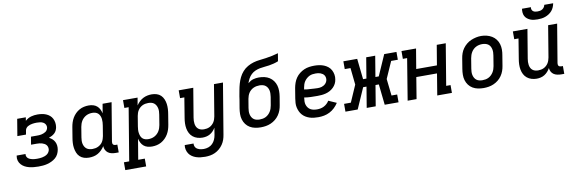

<svg xmlns="http://www.w3.org/2000/svg" viewBox="-61 -1287 6122 2037"><g transform="rotate(-10 3000.0 -268.5)"><path d="M258 8Q232 8 207 5.5Q182 3 158 -3Q134 -9 112.5 -20.5Q91 -32 75 -49.5Q59 -67 51.5 -91Q44 -115 49 -141Q49 -142 49.5 -144Q50 -146 50 -147H146Q145 -147 145 -146Q145 -145 145 -144Q143 -132 148 -120Q153 -108 162 -100.5Q171 -93 183 -88Q195 -83 207 -80.5Q219 -78 232 -77Q245 -76 258 -76Q271 -76 285 -77Q299 -78 312.5 -80.5Q326 -83 339.5 -88Q353 -93 365 -101Q377 -109 385 -121.5Q393 -134 396 -147Q398 -161 395 -175Q392 -189 383.5 -199.5Q375 -210 363 -216.5Q351 -223 338 -227Q325 -231 311 -232.5Q297 -234 282 -234H220L234 -318H296Q308 -318 320.5 -318.5Q333 -319 345 -321.5Q357 -324 369 -328.5Q381 -333 392 -340Q403 -347 410 -358.5Q417 -370 419 -382Q422 -400 413.5 -416Q405 -432 389.5 -440.5Q374 -449 356 -451.5Q338 -454 319 -454Q307 -454 295 -453Q283 -452 271 -450Q259 -448 246.5 -444Q234 -440 223 -433.5Q212 -427 204 -416.5Q196 -406 194 -394L186 -349H93L123 -530H216L210 -493Q224 -506 240 -515Q256 -524 273 -529Q290 -534 307.5 -536Q325 -538 342 -538Q366 -538 389.5 -534.5Q413 -531 434.5 -522Q456 -513 473 -498.5Q490 -484 500.5 -463.5Q511 -443 514.5 -419Q518 -395 514 -371Q511 -354 503.5 -337.5Q496 -321 482.5 -308.5Q469 -296 453 -287.5Q437 -279 420 -273Q439 -264 454.5 -250Q470 -236 479.5 -217.5Q489 -199 491.5 -177Q494 -155 490 -133Q486 -109 474.5 -86Q463 -63 443.5 -46.5Q424 -30 400.5 -19Q377 -8 353.5 -2Q330 4 306 6Q282 8 258 8Z M804 8Q775 8 749.5 0Q724 -8 705 -26Q686 -44 676 -69Q666 -94 662 -120.5Q658 -147 659.5 -175Q661 -203 666 -231L684 -341Q688 -366 696 -391Q704 -416 717.5 -439Q731 -462 750.5 -481.5Q770 -501 793.5 -514Q817 -527 842.5 -532.5Q868 -538 894 -538Q919 -538 942 -531.5Q965 -525 982.5 -510Q1000 -495 1010.5 -474Q1021 -453 1026 -430L1043 -530H1140L1071 -116Q1070 -108 1071 -100Q1072 -92 1076.5 -86.5Q1081 -81 1088.5 -78.5Q1096 -76 1104 -76H1122V8H1090Q1068 8 1046.5 3.5Q1025 -1 1008 -13.5Q991 -26 981.5 -45.5Q972 -65 972 -86Q958 -64 939.5 -45.5Q921 -27 899 -14.5Q877 -2 852.5 3Q828 8 804 8ZM855 -76Q871 -76 886.5 -79Q902 -82 916.5 -89Q931 -96 944 -107Q957 -118 965.5 -132Q974 -146 979 -161.5Q984 -177 987 -192L1005 -302Q1008 -320 1009 -337.5Q1010 -355 1008 -372Q1006 -389 999.5 -405Q993 -421 981 -432.5Q969 -444 952.5 -449Q936 -454 918 -454Q901 -454 884.5 -450.5Q868 -447 852.5 -439Q837 -431 823.5 -418.5Q810 -406 801 -391Q792 -376 786.5 -360Q781 -344 778 -327L760 -217Q757 -200 756.5 -182.5Q756 -165 759.5 -149Q763 -133 771 -118.5Q779 -104 792 -94Q805 -84 821.5 -80Q838 -76 855 -76Z M1158 205V121H1215L1309 -446H1263V-530H1420L1406 -448Q1420 -469 1438.5 -487Q1457 -505 1479 -516.5Q1501 -528 1524.5 -533Q1548 -538 1572 -538Q1600 -538 1626 -530Q1652 -522 1670.5 -504Q1689 -486 1699.5 -461Q1710 -436 1713.5 -409.5Q1717 -383 1715.5 -355Q1714 -327 1709 -299L1691 -189Q1687 -164 1679 -139Q1671 -114 1657.5 -91Q1644 -68 1624.5 -48.5Q1605 -29 1581.5 -16Q1558 -3 1532.5 2.5Q1507 8 1482 8Q1457 8 1433.5 1.5Q1410 -5 1392.5 -20Q1375 -35 1364.5 -56Q1354 -77 1349 -100L1312 121H1383V205ZM1457 -76Q1474 -76 1490.5 -79.5Q1507 -83 1522.5 -91Q1538 -99 1551.5 -111.5Q1565 -124 1574 -139Q1583 -154 1588.5 -170Q1594 -186 1597 -203L1615 -313Q1618 -330 1618.5 -347.5Q1619 -365 1615.5 -381Q1612 -397 1604 -411.5Q1596 -426 1583.5 -436Q1571 -446 1554.5 -450Q1538 -454 1520 -454Q1504 -454 1488.5 -451Q1473 -448 1458.5 -441Q1444 -434 1431.5 -423Q1419 -412 1410 -398Q1401 -384 1396 -369Q1391 -354 1388 -338L1370 -228Q1367 -210 1366 -192.5Q1365 -175 1367.5 -158Q1370 -141 1376 -125Q1382 -109 1394 -97.5Q1406 -86 1422.5 -81Q1439 -76 1457 -76Z M2018 213Q1993 213 1968 210Q1943 207 1920.5 199.5Q1898 192 1878 178.5Q1858 165 1845 145.5Q1832 126 1826.5 101.5Q1821 77 1825 53H1920Q1919 65 1922 77Q1925 89 1932 98Q1939 107 1949 113Q1959 119 1970 122.5Q1981 126 1993.5 127.5Q2006 129 2018 129Q2043 129 2068 120.5Q2093 112 2111.5 93.5Q2130 75 2140.5 51Q2151 27 2155 2L2167 -74Q2156 -55 2141 -39Q2126 -23 2107 -12Q2088 -1 2067 3.5Q2046 8 2026 8Q1998 8 1971 0Q1944 -8 1923 -25Q1902 -42 1889.5 -66Q1877 -90 1872 -117.5Q1867 -145 1868 -173.5Q1869 -202 1874 -231L1909 -446H1863V-530H2020L1968 -217Q1965 -200 1964.5 -183Q1964 -166 1966.5 -150Q1969 -134 1976 -119.5Q1983 -105 1995 -95Q2007 -85 2023 -80.5Q2039 -76 2056 -76Q2072 -76 2087.5 -79Q2103 -82 2117.5 -89Q2132 -96 2144.5 -107.5Q2157 -119 2165.5 -132.5Q2174 -146 2179 -161.5Q2184 -177 2187 -192L2243 -530H2340L2249 16Q2245 43 2236 69Q2227 95 2211 118.5Q2195 142 2173 161Q2151 180 2125 192Q2099 204 2072 208.5Q2045 213 2018 213Z M2654 8Q2623 8 2593 2Q2563 -4 2537.5 -19Q2512 -34 2494.5 -57.5Q2477 -81 2468.5 -109.5Q2460 -138 2460.5 -169Q2461 -200 2466 -231L2481 -320Q2482 -329 2483.5 -337.5Q2485 -346 2486 -355Q2492 -388 2498 -421Q2504 -454 2513.5 -487.5Q2523 -521 2538.5 -553Q2554 -585 2578 -612Q2602 -639 2633.5 -657Q2665 -675 2698 -684.5Q2731 -694 2765 -697.5Q2799 -701 2833 -706Q2867 -711 2901 -718Q2935 -725 2968 -735L2954 -651Q2930 -641 2904.5 -634.5Q2879 -628 2854 -624Q2829 -620 2803.5 -618Q2778 -616 2752.5 -611Q2727 -606 2702.5 -595.5Q2678 -585 2658.5 -566.5Q2639 -548 2626 -524.5Q2613 -501 2605 -476Q2618 -487 2632 -495.5Q2646 -504 2661.5 -508.5Q2677 -513 2692.5 -515Q2708 -517 2723 -517Q2754 -517 2783 -510.5Q2812 -504 2836.5 -488.5Q2861 -473 2878 -449.5Q2895 -426 2903 -398Q2911 -370 2911 -339.5Q2911 -309 2906 -278L2891 -189Q2887 -162 2877.5 -135.5Q2868 -109 2851.5 -85Q2835 -61 2812 -42.5Q2789 -24 2762.5 -12.5Q2736 -1 2708.5 3.5Q2681 8 2654 8ZM2655 -76Q2672 -76 2689 -79Q2706 -82 2722 -90Q2738 -98 2751 -110.5Q2764 -123 2773.5 -138Q2783 -153 2788.5 -169.5Q2794 -186 2797 -203L2812 -292Q2814 -309 2815 -326.5Q2816 -344 2812.5 -360.5Q2809 -377 2801 -391Q2793 -405 2780 -415Q2767 -425 2750.5 -429Q2734 -433 2716 -433Q2700 -433 2683.5 -430Q2667 -427 2651.5 -420Q2636 -413 2622.5 -401.5Q2609 -390 2599.5 -375.5Q2590 -361 2584.5 -345Q2579 -329 2576 -313L2560 -217Q2557 -200 2556.5 -182.5Q2556 -165 2559.5 -149Q2563 -133 2571 -118.5Q2579 -104 2592 -94Q2605 -84 2621.5 -80Q2638 -76 2655 -76Q2655 -76 2655 -76Q2655 -76 2655 -76Z M3274 8Q3250 8 3226 5.5Q3202 3 3179.5 -4.5Q3157 -12 3137.5 -24Q3118 -36 3103 -53Q3088 -70 3078.5 -91Q3069 -112 3064 -135Q3059 -158 3060.5 -182.5Q3062 -207 3066 -231L3084 -341Q3089 -368 3098.5 -395Q3108 -422 3124.5 -446Q3141 -470 3164.5 -488.5Q3188 -507 3214.5 -518.5Q3241 -530 3269 -534Q3297 -538 3324 -538Q3351 -538 3377.5 -534Q3404 -530 3427.5 -520.5Q3451 -511 3471 -495Q3491 -479 3503 -456.5Q3515 -434 3519.5 -407.5Q3524 -381 3519 -355Q3516 -332 3505 -310.5Q3494 -289 3476.5 -272Q3459 -255 3438 -243.5Q3417 -232 3394 -226Q3371 -220 3348.5 -218Q3326 -216 3303 -216Q3268 -216 3232 -217Q3196 -218 3161 -224L3160 -217Q3157 -199 3157 -180Q3157 -161 3162.5 -144.5Q3168 -128 3178.5 -114Q3189 -100 3204 -91.5Q3219 -83 3237 -79.5Q3255 -76 3274 -76Q3293 -76 3311.5 -79.5Q3330 -83 3348 -92Q3366 -101 3381 -115Q3396 -129 3406 -146L3492 -108Q3474 -80 3450 -57Q3426 -34 3396.5 -19Q3367 -4 3336 2Q3305 8 3274 8ZM3318 -297Q3329 -297 3340.5 -298Q3352 -299 3363 -302.5Q3374 -306 3384.5 -312Q3395 -318 3403.5 -326.5Q3412 -335 3417.5 -345.5Q3423 -356 3425 -368Q3427 -381 3424.5 -394Q3422 -407 3415 -417.5Q3408 -428 3397.5 -435Q3387 -442 3375 -446.5Q3363 -451 3350 -452.5Q3337 -454 3324 -454Q3307 -454 3289.5 -451.5Q3272 -449 3256 -441Q3240 -433 3226 -420.5Q3212 -408 3202 -393Q3192 -378 3186.5 -361Q3181 -344 3178 -327L3175 -308Q3193 -304 3210.5 -303Q3228 -302 3246 -301Q3264 -300 3282 -298.5Q3300 -297 3318 -297Z M3566 0V-84H3639L3718 -265L3699 -446H3637V-530H3786L3810 -307H3846L3883 -530H3980L3943 -307H3979L4077 -530H4209V-446H4137L4057 -265L4077 -84H4138V0H3989L3965 -223H3929L3892 0H3795L3832 -223H3796L3698 0Z M4236 0 4309 -446H4263V-530H4420L4384 -315H4607L4643 -530H4740L4666 -84H4713V0H4555L4593 -231H4370L4332 0Z M5054 8Q5023 8 4993 2Q4963 -4 4937.5 -19Q4912 -34 4894.5 -57.5Q4877 -81 4868.5 -109.5Q4860 -138 4860.5 -169Q4861 -200 4866 -231L4884 -341Q4888 -368 4897.5 -395Q4907 -422 4924 -445.5Q4941 -469 4964 -488Q4987 -507 5013.5 -518Q5040 -529 5067 -535Q5094 -541 5122 -541Q5153 -541 5182.5 -533.5Q5212 -526 5237 -511Q5262 -496 5280 -472.5Q5298 -449 5306.5 -420.5Q5315 -392 5315 -361Q5315 -330 5309 -299L5291 -189Q5287 -162 5277.5 -135.5Q5268 -109 5251.5 -85Q5235 -61 5212 -42.5Q5189 -24 5162.5 -12.5Q5136 -1 5108.5 3.5Q5081 8 5054 8ZM5055 -76Q5072 -76 5089 -79Q5106 -82 5122 -90Q5138 -98 5151 -110.5Q5164 -123 5173.5 -138Q5183 -153 5188.5 -169.5Q5194 -186 5197 -203L5215 -313Q5218 -330 5218.5 -347.5Q5219 -365 5215.5 -381.5Q5212 -398 5204 -412.5Q5196 -427 5182.5 -436.5Q5169 -446 5152 -450Q5135 -454 5118 -454Q5101 -454 5084.5 -450.5Q5068 -447 5052 -439Q5036 -431 5023 -418.5Q5010 -406 5001 -391Q4992 -376 4986.5 -360Q4981 -344 4978 -327L4960 -217Q4957 -200 4956.5 -182.5Q4956 -165 4959.5 -149Q4963 -133 4971 -118.5Q4979 -104 4992 -94Q5005 -84 5021.5 -80Q5038 -76 5055 -76Q5055 -76 5055 -76Q5055 -76 5055 -76Z M5626 8Q5598 8 5571 0Q5544 -8 5523 -25Q5502 -42 5489.5 -66Q5477 -90 5472 -117.5Q5467 -145 5468 -173.5Q5469 -202 5474 -231L5509 -446H5463V-530H5620L5568 -217Q5565 -200 5564.5 -183Q5564 -166 5566.5 -150Q5569 -134 5576 -119.5Q5583 -105 5595 -95Q5607 -85 5623 -80.5Q5639 -76 5656 -76Q5672 -76 5687.5 -79Q5703 -82 5717.5 -89Q5732 -96 5744.5 -107.5Q5757 -119 5765.5 -132.5Q5774 -146 5779 -161.5Q5784 -177 5787 -192L5843 -530H5940L5871 -116Q5870 -108 5871 -100Q5872 -92 5876.5 -86.5Q5881 -81 5888.5 -78.5Q5896 -76 5904 -76H5922V8H5890Q5869 8 5847.5 3.5Q5826 -1 5809.5 -12Q5793 -23 5783 -41.5Q5773 -60 5772 -81Q5761 -61 5745.5 -43.5Q5730 -26 5710.5 -14Q5691 -2 5669 3Q5647 8 5626 8ZM5745 -610Q5724 -610 5704 -612.5Q5684 -615 5666 -622.5Q5648 -630 5633 -642Q5618 -654 5609 -671.5Q5600 -689 5598.5 -709.5Q5597 -730 5600 -750H5696Q5693 -737 5697 -725Q5701 -713 5710.5 -705.5Q5720 -698 5733 -695.5Q5746 -693 5758 -693Q5772 -693 5785 -695.5Q5798 -698 5810 -705.5Q5822 -713 5830 -725Q5838 -737 5840 -750H5936Q5932 -729 5923.5 -708.5Q5915 -688 5901 -671.5Q5887 -655 5868 -642.5Q5849 -630 5828 -622.5Q5807 -615 5786 -612.5Q5765 -610 5745 -610Z"/></g></svg>

Font: Iosevka Curly Slab MdEx
Style: Italic
Weight: 500
Width: 7
Italic angle: -9°
Monospace: yes
Designer: Belleve Invis
Foundry: Belleve Invis
Version: Version 11.0.0; ttfautohint (v1.8.3)